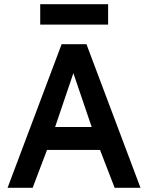

<svg xmlns="http://www.w3.org/2000/svg" viewBox="-20 -899 709 919"><path d="M16.2 0ZM16.2 0H136.2L205 -181.2H458.8L528.8 0H652.5L393.8 -687.5H275ZM243.8 -291.2 331.2 -548.8 418.8 -291.2ZM172.5 -781.2H497.5V-878.8H172.5Z"/></svg>

Font: Cambay
Style: Bold
Weight: 700
Designer: Pooja Saxena
Foundry: Pooja Saxena
Version: Version 1.096;PS 001.096;hotconv 1.0.70;makeotf.lib2.5.58329